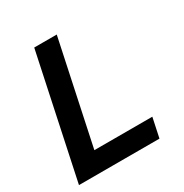

<svg xmlns="http://www.w3.org/2000/svg" viewBox="-171 -872 960 1004"><g transform="rotate(-30 309.0 -370.0)"><path d="M18 0 175 -740H311L179 -118H529L504 0Z"/></g></svg>

Font: Be Vietnam Pro SemiBold
Style: Italic
Weight: 600
Italic angle: -12°
Designer: Lam Bao, Tony Le, Vietanh Nguyen
Foundry: Yellow Type Foundry
Version: Version 1.002; ttfautohint (v1.8.3)